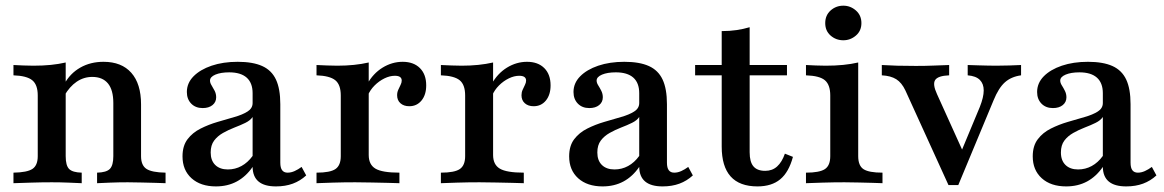

<svg xmlns="http://www.w3.org/2000/svg" viewBox="-20 -645 4100 676"><path d="M321.8 0V-37.1Q354.8 -37.9 366.9 -50.4Q379 -62.9 379 -95.2V-282.3Q379 -328.2 360.1 -351.2Q341.1 -374.2 304.8 -374.2Q275 -374.2 250 -357.3Q225 -340.3 206.5 -308.1V-349.2Q226.6 -386.3 262.5 -406.9Q298.4 -427.4 344.4 -427.4Q408.1 -427.4 442.3 -388.7Q476.6 -350 476.6 -277.4V-95.2Q476.6 -62.9 495.6 -50.4Q514.5 -37.9 562.9 -37.1V0Q550 -0.8 527.8 -1.2Q505.6 -1.6 479.8 -2.4Q454 -3.2 429.8 -3.2Q398.4 -3.2 367.7 -2Q337.1 -0.8 321.8 0ZM27.4 0V-37.1Q75.8 -37.9 94.4 -50.4Q112.9 -62.9 112.9 -95.2V-308.9Q112.9 -346.8 93.5 -362.5Q74.2 -378.2 27.4 -379.8V-416.1Q44.4 -415.3 62.1 -414.5Q79.8 -413.7 97.6 -413.7Q130.6 -413.7 158.9 -416.5Q187.1 -419.4 211.3 -425V-95.2Q211.3 -62.1 223.4 -50Q235.5 -37.9 267.7 -37.1V0Q250 -0.8 221.4 -2Q192.7 -3.2 162.1 -3.2Q126.6 -3.2 88.7 -2Q50.8 -0.8 27.4 0Z M740.3 11.3Q686.3 11.3 654.4 -17.3Q622.6 -46 622.6 -94.4Q622.6 -131.5 640.3 -154.8Q658.1 -178.2 686.3 -192.3Q714.5 -206.5 746 -215.7Q777.4 -225 805.6 -233.1Q833.9 -241.1 851.6 -252.4Q869.4 -263.7 869.4 -282.3V-316.9Q869.4 -353.2 848.4 -371.8Q827.4 -390.3 787.1 -390.3Q757.3 -390.3 738.3 -382.3Q719.4 -374.2 719.4 -361.3Q719.4 -353.2 725 -344.4Q730.6 -335.5 735.9 -325Q741.1 -314.5 741.1 -302.4Q741.1 -285.5 728.2 -275Q715.3 -264.5 693.5 -264.5Q668.5 -264.5 653.2 -280.2Q637.9 -296 637.9 -321Q637.9 -352.4 661.3 -376.2Q684.7 -400 725 -413.7Q765.3 -427.4 816.9 -427.4Q870.2 -427.4 903.2 -412.5Q936.3 -397.6 951.6 -364.9Q966.9 -332.3 966.9 -278.2V-72.6Q966.9 -54 973.4 -45.6Q979.8 -37.1 992.7 -37.1Q1004.8 -37.1 1017.3 -42.7Q1029.8 -48.4 1041.9 -57.3L1058.1 -27.4Q1037.1 -8.1 1010.9 1.6Q984.7 11.3 951.6 11.3Q870.2 11.3 869.4 -57.3Q846 -23.4 813.7 -6Q781.5 11.3 740.3 11.3ZM782.3 -48.4Q808.1 -48.4 830.2 -60.5Q852.4 -72.6 869.4 -96V-233.1Q861.3 -221 844 -212.5Q826.6 -204 805.6 -196Q784.7 -187.9 765.3 -177Q746 -166.1 733.9 -150Q721.8 -133.9 721.8 -108.1Q721.8 -79.8 737.9 -64.1Q754 -48.4 782.3 -48.4Z M1094.4 0V-37.1Q1142.7 -37.1 1161.3 -50Q1179.8 -62.9 1179.8 -95.2V-308.9Q1179.8 -346.8 1160.5 -362.5Q1141.1 -378.2 1094.4 -379.8V-416.1Q1115.3 -415.3 1131.9 -414.5Q1148.4 -413.7 1167.7 -413.7Q1229 -413.7 1278.2 -425V-99.2Q1278.2 -65.3 1302 -51.2Q1325.8 -37.1 1386.3 -37.1V0Q1371 -0.8 1345.2 -1.2Q1319.4 -1.6 1289.5 -2.4Q1259.7 -3.2 1230.6 -3.2Q1189.5 -3.2 1151.2 -2Q1112.9 -0.8 1094.4 0ZM1421 -271Q1401.6 -271 1389.9 -281.5Q1378.2 -291.9 1378.2 -309.7Q1378.2 -320.2 1382.3 -329Q1386.3 -337.9 1390.3 -346Q1394.4 -354 1394.4 -361.3Q1394.4 -378.2 1370.2 -378.2Q1352.4 -378.2 1333.5 -369Q1314.5 -359.7 1298.8 -344Q1283.1 -328.2 1275 -308.9L1272.6 -348.4Q1293.5 -386.3 1327 -406.9Q1360.5 -427.4 1397.6 -427.4Q1436.3 -427.4 1458.5 -405.2Q1480.6 -383.1 1480.6 -344.4Q1480.6 -311.3 1464.1 -291.1Q1447.6 -271 1421 -271Z M1532.3 0V-37.1Q1580.6 -37.1 1599.2 -50Q1617.7 -62.9 1617.7 -95.2V-308.9Q1617.7 -346.8 1598.4 -362.5Q1579 -378.2 1532.3 -379.8V-416.1Q1553.2 -415.3 1569.8 -414.5Q1586.3 -413.7 1605.6 -413.7Q1666.9 -413.7 1716.1 -425V-99.2Q1716.1 -65.3 1739.9 -51.2Q1763.7 -37.1 1824.2 -37.1V0Q1808.9 -0.8 1783.1 -1.2Q1757.3 -1.6 1727.4 -2.4Q1697.6 -3.2 1668.5 -3.2Q1627.4 -3.2 1589.1 -2Q1550.8 -0.8 1532.3 0ZM1858.9 -271Q1839.5 -271 1827.8 -281.5Q1816.1 -291.9 1816.1 -309.7Q1816.1 -320.2 1820.2 -329Q1824.2 -337.9 1828.2 -346Q1832.3 -354 1832.3 -361.3Q1832.3 -378.2 1808.1 -378.2Q1790.3 -378.2 1771.4 -369Q1752.4 -359.7 1736.7 -344Q1721 -328.2 1712.9 -308.9L1710.5 -348.4Q1731.5 -386.3 1764.9 -406.9Q1798.4 -427.4 1835.5 -427.4Q1874.2 -427.4 1896.4 -405.2Q1918.5 -383.1 1918.5 -344.4Q1918.5 -311.3 1902 -291.1Q1885.5 -271 1858.9 -271Z M2101.6 11.3Q2047.6 11.3 2015.7 -17.3Q1983.9 -46 1983.9 -94.4Q1983.9 -131.5 2001.6 -154.8Q2019.4 -178.2 2047.6 -192.3Q2075.8 -206.5 2107.3 -215.7Q2138.7 -225 2166.9 -233.1Q2195.2 -241.1 2212.9 -252.4Q2230.6 -263.7 2230.6 -282.3V-316.9Q2230.6 -353.2 2209.7 -371.8Q2188.7 -390.3 2148.4 -390.3Q2118.5 -390.3 2099.6 -382.3Q2080.6 -374.2 2080.6 -361.3Q2080.6 -353.2 2086.3 -344.4Q2091.9 -335.5 2097.2 -325Q2102.4 -314.5 2102.4 -302.4Q2102.4 -285.5 2089.5 -275Q2076.6 -264.5 2054.8 -264.5Q2029.8 -264.5 2014.5 -280.2Q1999.2 -296 1999.2 -321Q1999.2 -352.4 2022.6 -376.2Q2046 -400 2086.3 -413.7Q2126.6 -427.4 2178.2 -427.4Q2231.5 -427.4 2264.5 -412.5Q2297.6 -397.6 2312.9 -364.9Q2328.2 -332.3 2328.2 -278.2V-72.6Q2328.2 -54 2334.7 -45.6Q2341.1 -37.1 2354 -37.1Q2366.1 -37.1 2378.6 -42.7Q2391.1 -48.4 2403.2 -57.3L2419.4 -27.4Q2398.4 -8.1 2372.2 1.6Q2346 11.3 2312.9 11.3Q2231.5 11.3 2230.6 -57.3Q2207.3 -23.4 2175 -6Q2142.7 11.3 2101.6 11.3ZM2143.5 -48.4Q2169.4 -48.4 2191.5 -60.5Q2213.7 -72.6 2230.6 -96V-233.1Q2222.6 -221 2205.2 -212.5Q2187.9 -204 2166.9 -196Q2146 -187.9 2126.6 -177Q2107.3 -166.1 2095.2 -150Q2083.1 -133.9 2083.1 -108.1Q2083.1 -79.8 2099.2 -64.1Q2115.3 -48.4 2143.5 -48.4Z M2646.8 11.3Q2583.9 11.3 2552.4 -23.8Q2521 -58.9 2521 -129V-379.8H2427.4V-416.1H2521V-535.5Q2549.2 -535.5 2573.4 -539.1Q2597.6 -542.7 2619.4 -549.2V-416.1H2750.8V-379.8H2619.4V-108.9Q2619.4 -75 2632.7 -59.3Q2646 -43.5 2674.2 -43.5Q2699.2 -43.5 2716.1 -58.9Q2733.1 -74.2 2743.5 -104L2771.8 -92.7Q2757.3 -38.7 2727 -13.7Q2696.8 11.3 2646.8 11.3Z M2817.7 0V-37.1Q2865.3 -37.1 2884.3 -49.6Q2903.2 -62.1 2903.2 -95.2V-308.9Q2903.2 -346 2884.7 -362.1Q2866.1 -378.2 2817.7 -379.8V-416.1Q2833.9 -415.3 2851.6 -414.5Q2869.4 -413.7 2887.1 -413.7Q2920.2 -413.7 2948.8 -416.5Q2977.4 -419.4 3001.6 -425V-95.2Q3001.6 -61.3 3020.6 -49.2Q3039.5 -37.1 3087.1 -37.1V0Q3075 -0.8 3052.8 -1.2Q3030.6 -1.6 3004.8 -2.4Q2979 -3.2 2953.2 -3.2Q2914.5 -3.2 2875.8 -2Q2837.1 -0.8 2817.7 0ZM2949.2 -503.2Q2923.4 -503.2 2904.4 -519.8Q2885.5 -536.3 2885.5 -563.7Q2885.5 -591.1 2904.4 -608.1Q2923.4 -625 2949.2 -625Q2974.2 -625 2993.5 -608.1Q3012.9 -591.1 3012.9 -563.7Q3012.9 -536.3 2993.5 -519.8Q2974.2 -503.2 2949.2 -503.2Z M3319.4 6.5 3167.7 -326.6Q3154.8 -354 3135.5 -366.1Q3116.1 -378.2 3084.7 -379.8V-416.1Q3111.3 -414.5 3138.7 -413.7Q3166.1 -412.9 3204.8 -412.9Q3239.5 -412.9 3266.9 -414.1Q3294.4 -415.3 3321.8 -416.1V-379.8Q3282.3 -378.2 3272.6 -363.3Q3262.9 -348.4 3279 -313.7L3374.2 -103.2L3357.3 -94.4L3429.8 -268.5Q3443.5 -303.2 3443.5 -326.6Q3443.5 -350 3429.8 -363.7Q3416.1 -377.4 3387.1 -379.8V-416.1Q3408.9 -415.3 3425.4 -414.9Q3441.9 -414.5 3456.9 -414.1Q3471.8 -413.7 3487.1 -413.7Q3511.3 -413.7 3534.3 -414.5Q3557.3 -415.3 3575 -416.1V-379.8Q3540.3 -375 3518.1 -355.2Q3496 -335.5 3478.2 -291.9L3354 6.5Z M3733.9 11.3Q3679.8 11.3 3648 -17.3Q3616.1 -46 3616.1 -94.4Q3616.1 -131.5 3633.9 -154.8Q3651.6 -178.2 3679.8 -192.3Q3708.1 -206.5 3739.5 -215.7Q3771 -225 3799.2 -233.1Q3827.4 -241.1 3845.2 -252.4Q3862.9 -263.7 3862.9 -282.3V-316.9Q3862.9 -353.2 3841.9 -371.8Q3821 -390.3 3780.6 -390.3Q3750.8 -390.3 3731.9 -382.3Q3712.9 -374.2 3712.9 -361.3Q3712.9 -353.2 3718.5 -344.4Q3724.2 -335.5 3729.4 -325Q3734.7 -314.5 3734.7 -302.4Q3734.7 -285.5 3721.8 -275Q3708.9 -264.5 3687.1 -264.5Q3662.1 -264.5 3646.8 -280.2Q3631.5 -296 3631.5 -321Q3631.5 -352.4 3654.8 -376.2Q3678.2 -400 3718.5 -413.7Q3758.9 -427.4 3810.5 -427.4Q3863.7 -427.4 3896.8 -412.5Q3929.8 -397.6 3945.2 -364.9Q3960.5 -332.3 3960.5 -278.2V-72.6Q3960.5 -54 3966.9 -45.6Q3973.4 -37.1 3986.3 -37.1Q3998.4 -37.1 4010.9 -42.7Q4023.4 -48.4 4035.5 -57.3L4051.6 -27.4Q4030.6 -8.1 4004.4 1.6Q3978.2 11.3 3945.2 11.3Q3863.7 11.3 3862.9 -57.3Q3839.5 -23.4 3807.3 -6Q3775 11.3 3733.9 11.3ZM3775.8 -48.4Q3801.6 -48.4 3823.8 -60.5Q3846 -72.6 3862.9 -96V-233.1Q3854.8 -221 3837.5 -212.5Q3820.2 -204 3799.2 -196Q3778.2 -187.9 3758.9 -177Q3739.5 -166.1 3727.4 -150Q3715.3 -133.9 3715.3 -108.1Q3715.3 -79.8 3731.5 -64.1Q3747.6 -48.4 3775.8 -48.4Z"/></svg>

Font: Playfair 9pt SemiBold
Style: Regular
Weight: 600
Designer: Claus Eggers Sørensen
Foundry: Claus Eggers Sørensen
Version: Version 2.001;gftools[0.9.30]